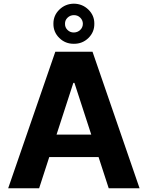

<svg xmlns="http://www.w3.org/2000/svg" viewBox="-20 -1003 787 1023"><path d="M188.5 0H23.6L274.8 -727.5H472.9L723.6 0H559.2L376.6 -561.3H370.7ZM178.7 -285.9H567.8V-166.2H178.7ZM373.6 -769.7Q328.2 -769.2 296.2 -800.5Q264.2 -831.8 264.6 -876.4Q264.2 -920.5 296.2 -951.7Q328.2 -982.9 373.6 -983.4Q419 -982.9 451.1 -951.7Q483.1 -920.5 482.6 -876.4Q483.1 -831.8 451.1 -800.5Q419 -769.2 373.6 -769.7ZM373.6 -829.9Q393.6 -830.2 407.5 -843.6Q421.4 -856.9 421.5 -876.4Q421.4 -895.2 407.6 -908.9Q393.8 -922.6 373.6 -922.3Q354 -922.3 339.9 -908.7Q325.9 -895.2 326.4 -876.4Q325.9 -856.9 339.8 -843.3Q353.7 -829.6 373.6 -829.9Z"/></svg>

Font: Inter
Style: Regular
Weight: 400
Designer: Rasmus Andersson
Foundry: rsms
Version: Version 4.000;git-8c9346024